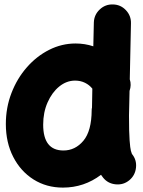

<svg xmlns="http://www.w3.org/2000/svg" viewBox="-20 -768 644 864"><path d="M320.3 -572.3Q361.8 -572.3 399.9 -559.6L402.3 -666.5Q403.3 -701.2 428.5 -725.1Q453.6 -749 487.8 -748Q522.5 -747.6 546.4 -722.4Q570.3 -697.3 569.3 -662.6L564 -411.1Q572.3 -385.7 563 -358.9L560.5 -248.5Q560.5 -172.9 563.2 -136.7Q565.9 -100.6 569.1 -89.1Q572.3 -77.6 573.7 -75.2Q595.7 -48.8 592 -13.9Q588.4 21 562 43Q535.6 64.9 500.5 61.5Q465.3 58.1 443.8 31.2Q439 24.9 434.6 18.6Q358.4 76.2 263.2 76.2Q189 76.2 130.9 39.6Q72.8 2.9 39.6 -61.8Q6.3 -126.5 6.3 -210Q6.3 -283.7 31.5 -349.1Q56.6 -414.6 100.6 -464.8Q144.5 -515.1 201.2 -543.7Q257.8 -572.3 320.3 -572.3ZM174.3 -207Q174.3 -90.8 265.6 -90.8Q318.4 -90.8 355.2 -134.5Q392.1 -178.2 392.6 -272.9Q392.6 -278.3 394 -283.7L395.5 -369.1Q382.3 -385.7 362.3 -395.5Q342.3 -405.3 317.9 -405.3Q279.3 -405.3 246.6 -378.7Q213.9 -352.1 194.1 -307.1Q174.3 -262.2 174.3 -207Z"/></svg>

Font: Mikhak Black
Style: Regular
Weight: 900
Designer: Amin Abedi
Version: Version 3.3